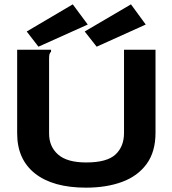

<svg xmlns="http://www.w3.org/2000/svg" viewBox="-20 -852 790 884"><path d="M376 12Q224 12 141.5 -53Q59 -118 59 -238V-623H215V-614Q209 -608 207.5 -601Q206 -594 206 -577V-237Q206 -177 247.5 -140.5Q289 -104 377 -104Q472 -104 511.5 -140.5Q551 -177 551 -240V-623H696V-241Q696 -153 655 -97Q614 -41 542 -14.5Q470 12 376 12ZM425 -637 370 -707 583 -832 651 -739ZM157 -637 103 -707 315 -832 384 -739Z"/></svg>

Font: Inconsolata ExtraExpanded Black
Style: Regular
Weight: 900
Width: 8
Monospace: yes
Designer: Raph Levien, Cyreal, Brenton Simpson
Foundry: Raph Levien, Cyreal, Google
Version: Version 3.001; ttfautohint (v1.8.2.53-6de2)